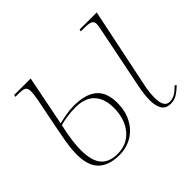

<svg xmlns="http://www.w3.org/2000/svg" viewBox="-127 -711 896 896"><g transform="rotate(-45 320.5 -263.0)"><path d="M202 10Q136 10 100 -24Q64 -58 64 -134Q64 -162 68.5 -193Q73 -224 78.5 -251.5Q84 -279 87 -296L116 -442Q122 -476 122 -492Q122 -514 110.5 -520Q99 -526 69 -526H52L54 -536H163L114 -289Q134 -294 162 -299Q190 -304 215 -304Q291 -304 330 -272Q369 -240 369 -169Q369 -117 348 -76.5Q327 -36 289.5 -13Q252 10 202 10ZM202 0Q265 0 303 -46Q341 -92 341 -165Q341 -225 310 -259Q279 -293 215 -293Q187 -293 159 -289Q131 -285 112 -279Q101 -232 96.5 -195.5Q92 -159 92 -136Q92 -64 119 -32Q146 0 202 0ZM543 10Q510 10 497 -12.5Q484 -35 484 -70Q484 -96 488.5 -125Q493 -154 499 -181L559 -479Q560 -485 560.5 -490Q561 -495 561 -499Q561 -514 549 -520Q537 -526 503 -526H484L486 -536H599L515 -131Q511 -108 509.5 -92Q508 -76 508 -64Q508 0 545 0Q565 0 581.5 -10Q598 -20 616 -39L623 -32Q603 -13 585 -1.5Q567 10 543 10Z"/></g></svg>

Font: Noto Serif Display SemiCondensed Thin
Style: Italic
Weight: 100
Width: 4
Italic angle: -12°
Designer: Monotype Design Team
Foundry: Monotype Imaging Inc.
Version: Version 2.009